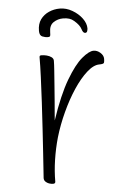

<svg xmlns="http://www.w3.org/2000/svg" viewBox="-52 -748 499 799"><g transform="rotate(-5 197.0 -349.0)"><path d="M138 13Q129 13 120.5 10Q112 7 106 1Q100 -5 100 -14Q100 -15 102 -43Q104 -71 107 -117Q110 -163 113.5 -218Q117 -273 120 -329Q123 -385 125 -434Q127 -483 127 -516Q127 -520 128.5 -522Q130 -524 135 -524Q146 -524 157.5 -521Q169 -518 177 -512Q185 -506 185 -497Q185 -483 183 -455Q181 -427 178.5 -393.5Q176 -360 173.5 -328Q171 -296 169 -274.5Q167 -253 167 -249Q202 -353 237.5 -413Q273 -473 303.5 -498.5Q334 -524 353 -524Q368 -524 381 -512.5Q394 -501 394 -487Q394 -476 392 -470.5Q390 -465 372 -465Q348 -465 319.5 -439.5Q291 -414 263.5 -372.5Q236 -331 212.5 -280Q189 -229 174 -178Q161 -132 154 -85.5Q147 -39 147 5Q147 9 144.5 11Q142 13 138 13ZM169 -597Q157 -597 145.5 -602Q134 -607 134 -626Q134 -655 147.5 -673.5Q161 -692 182.5 -701.5Q204 -711 228 -711Q255 -711 280 -696.5Q305 -682 320.5 -661Q336 -640 336 -619Q336 -615 334 -608Q332 -601 325 -601Q316 -601 311 -618Q306 -635 284 -654Q275 -662 264 -665.5Q253 -669 238 -669Q216 -669 198 -657Q180 -645 180 -616Q180 -605 178.5 -601Q177 -597 169 -597Z"/></g></svg>

Font: Briem Hand Thin
Style: Regular
Weight: 100
Designer: Gunnlaugur SE Briem, Eben Sorkin
Foundry: Sorkin Type Co.
Version: Version 1.003